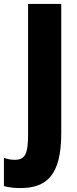

<svg xmlns="http://www.w3.org/2000/svg" viewBox="-81 -734 391 978"><path d="M22 224C155 224 231 161 231 -55V-714H62V-47C62 51 46 80 -6 80C-27 80 -45 76 -61 70V214C-35 221 -7 224 22 224Z"/></svg>

Font: Noto Sans Armenian ExtraCondensed Black
Style: Regular
Weight: 900
Width: 2
Designer: Monotype Design Team
Foundry: Monotype Imaging Inc.
Version: Version 2.008